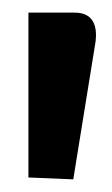

<svg xmlns="http://www.w3.org/2000/svg" viewBox="-20 -784 177 304"><path d="M25 -764H98Q132 -764 132 -728Q132 -720 130 -710L96 -500L25 -503Z"/></svg>

Font: Voces
Style: Regular
Weight: 400
Designer: Ana Paula Megda, Pablo Ugerman
Foundry: Ana Paula Megda, Pablo Ugerman
Version: Version 1.003